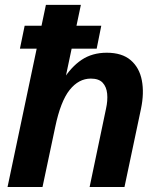

<svg xmlns="http://www.w3.org/2000/svg" viewBox="-20 -752 617 772"><path d="M10.3 0 164.6 -732.4H305.2L236.8 -408.2L232.9 -429.7Q265.6 -482.9 308.3 -511.5Q351.1 -540 409.2 -540Q470.7 -540 505.6 -510Q540.5 -480 550.3 -429Q560.1 -377.9 546.9 -314.5L480.5 0H340.3L406.2 -314.5Q413.6 -347.7 410.9 -375.2Q408.2 -402.8 392.8 -419.4Q377.4 -436 345.2 -436Q296.4 -436 260 -390.4Q223.6 -344.7 202.1 -241.7L150.9 0ZM60.1 -556.2 79.1 -648.4H387.2L368.7 -556.2Z"/></svg>

Font: Schibsted Grotesk
Style: Bold Italic
Weight: 700
Italic angle: -12°
Designer: Bakken & Baeck AS, Henrik Kongsvoll
Foundry: Schibsted ASA
Version: Version 1.100;gftools[0.9.25]